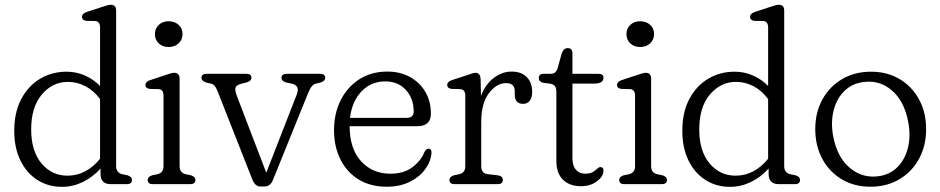

<svg xmlns="http://www.w3.org/2000/svg" viewBox="-20 -750 3829 782"><path d="M38 -216.5Q38 -293 66.8 -347Q95.5 -401 143.8 -429.5Q192 -458 251 -458Q290.5 -458 325.8 -442.5Q361 -427 387.5 -400V-638Q387.5 -662.5 368 -664.5L331 -665Q314 -668 314 -681.5Q314 -695 334 -701.5L395 -721.5Q407 -725.5 415.8 -728Q424.5 -730.5 431 -730.5Q453 -730.5 453 -707V-73Q453 -46.5 477.5 -40.5L499.5 -36Q517.5 -30 517.5 -17Q517.5 0 496 0H431Q389.5 0 389.5 -42V-63.5Q357.5 -28 317 -8.5Q276.5 11 232.5 11Q175.5 11 131.5 -17.5Q87.5 -46 62.8 -97.2Q38 -148.5 38 -216.5ZM107 -222.5Q107 -134.5 149 -84.5Q191 -34.5 255 -34.5Q294.5 -34.5 328 -52.8Q361.5 -71 387.5 -103.5V-346.5Q362 -381 328 -398.8Q294 -416.5 256.5 -416.5Q194 -416.5 150.5 -365.2Q107 -314 107 -222.5Z M666.5 -558.5Q642.5 -558.5 626.8 -573.2Q611 -588 611 -611Q611 -634 626.8 -648.8Q642.5 -663.5 666.5 -663.5Q691.5 -663.5 707.5 -648.8Q723.5 -634 723.5 -611.5Q723.5 -588.5 707.5 -573.5Q691.5 -558.5 666.5 -558.5ZM711.5 -429.5V-73Q711.5 -46.5 736 -40.5L758 -36Q776 -30 776 -17Q776 0 754.5 0H602.5Q581.5 0 581.5 -17Q581.5 -30 599.5 -36L621.5 -40.5Q646 -46.5 646 -73V-360.5Q646 -385 626.5 -387L589.5 -388Q572.5 -390.5 572.5 -404Q572.5 -417.5 592.5 -424L653 -444Q665.5 -448 674 -450.8Q682.5 -453.5 689.5 -453.5Q711.5 -453.5 711.5 -429.5Z M1058 9.5H1040Q1019 9.5 1007.5 -19.5L868.5 -372.5Q862.5 -388.5 856.5 -397.5Q850.5 -406.5 840.5 -409L819.5 -414Q800.5 -420.5 800.5 -432.5Q800.5 -449.5 822 -449.5H983.5Q1004 -449.5 1004 -432.5Q1004 -420 983.5 -414L963.5 -409Q941.5 -403.5 939 -392Q936.5 -380.5 944.5 -360L1064.5 -46.5L1189 -366Q1202.5 -401 1169.5 -409L1146 -414Q1126.5 -419.5 1126.5 -432.5Q1126.5 -449.5 1148.5 -449.5H1283.5Q1304.5 -449.5 1304.5 -432.5Q1304.5 -420.5 1286 -414L1265.5 -409Q1256.5 -406.5 1249.2 -397.5Q1242 -388.5 1233.5 -367.5L1091.5 -16.5Q1080.5 9.5 1058 9.5Z M1735 -287Q1735 -236 1679.5 -236H1404Q1404.5 -143 1451 -92.8Q1497.5 -42.5 1570 -42.5Q1625.5 -42.5 1660.5 -69.5Q1695.5 -96.5 1708.5 -130.5Q1716 -144.5 1725.5 -144.5Q1738.5 -144 1737.5 -127Q1734.5 -91.5 1711.2 -60Q1688 -28.5 1648 -9Q1608 10.5 1555.5 10.5Q1489 10.5 1441 -18.8Q1393 -48 1366.8 -100.2Q1340.5 -152.5 1340.5 -220Q1340.5 -288 1367.5 -341.8Q1394.5 -395.5 1443.2 -427Q1492 -458.5 1558 -458.5Q1609 -458.5 1649 -436.8Q1689 -415 1712 -376.5Q1735 -338 1735 -287ZM1549 -418.5Q1491.5 -418.5 1452.5 -377.8Q1413.5 -337 1405.5 -270H1636Q1665 -270 1665 -296Q1665 -348.5 1633.2 -383.5Q1601.5 -418.5 1549 -418.5Z M1937.5 -428 1939 -359.5Q1957.5 -407.5 1991.5 -433Q2025.5 -458.5 2064 -458.5Q2103 -458.5 2125.2 -436.2Q2147.5 -414 2147.5 -376Q2147.5 -352 2137.5 -339.5Q2127.5 -327 2111 -327Q2076.5 -327 2076.5 -365V-379Q2076.5 -411.5 2041 -411.5Q2003 -411.5 1971.5 -370.8Q1940 -330 1940 -251.5V-73Q1940 -43.5 1967 -40.5L2007.5 -36Q2028 -33 2028 -17Q2028 0 2006.5 0H1831.5Q1810.5 0 1810.5 -17Q1810.5 -30 1828.5 -36L1850.5 -40.5Q1875 -46 1875 -73V-360.5Q1875 -385 1855.5 -387L1818.5 -388Q1801.5 -390.5 1801.5 -404Q1801.5 -417.5 1821.5 -424L1882.5 -444Q1894 -448 1902.5 -450.8Q1911 -453.5 1916.5 -453.5Q1936 -453.5 1937.5 -428Z M2221.5 -409 2191.5 -413Q2174.5 -417 2174.5 -432.5Q2174.5 -449.5 2194 -449.5H2222Q2233.5 -449.5 2240.2 -454.5Q2247 -459.5 2251.5 -473.5L2268 -533Q2276 -554 2292.5 -554Q2311.5 -554 2311.5 -532.5V-449.5H2416Q2438 -449.5 2438 -433.5Q2438 -409.5 2399.5 -409.5H2311.5V-104Q2311.5 -75 2325.5 -58.8Q2339.5 -42.5 2364 -42.5Q2383 -42.5 2394.2 -49.2Q2405.5 -56 2412.2 -62.8Q2419 -69.5 2425.5 -69.5Q2440 -69 2437.5 -51Q2436 -29.5 2409.8 -10.5Q2383.5 8.5 2346 8.5Q2301 8.5 2273.5 -17.5Q2246 -43.5 2246 -95.5V-375Q2246 -390 2240.8 -398.2Q2235.5 -406.5 2221.5 -409Z M2587 -558.5Q2563 -558.5 2547.2 -573.2Q2531.5 -588 2531.5 -611Q2531.5 -634 2547.2 -648.8Q2563 -663.5 2587 -663.5Q2612 -663.5 2628 -648.8Q2644 -634 2644 -611.5Q2644 -588.5 2628 -573.5Q2612 -558.5 2587 -558.5ZM2632 -429.5V-73Q2632 -46.5 2656.5 -40.5L2678.5 -36Q2696.5 -30 2696.5 -17Q2696.5 0 2675 0H2523Q2502 0 2502 -17Q2502 -30 2520 -36L2542 -40.5Q2566.5 -46.5 2566.5 -73V-360.5Q2566.5 -385 2547 -387L2510 -388Q2493 -390.5 2493 -404Q2493 -417.5 2513 -424L2573.5 -444Q2586 -448 2594.5 -450.8Q2603 -453.5 2610 -453.5Q2632 -453.5 2632 -429.5Z M2759 -216.5Q2759 -293 2787.8 -347Q2816.5 -401 2864.8 -429.5Q2913 -458 2972 -458Q3011.5 -458 3046.8 -442.5Q3082 -427 3108.5 -400V-638Q3108.5 -662.5 3089 -664.5L3052 -665Q3035 -668 3035 -681.5Q3035 -695 3055 -701.5L3116 -721.5Q3128 -725.5 3136.8 -728Q3145.5 -730.5 3152 -730.5Q3174 -730.5 3174 -707V-73Q3174 -46.5 3198.5 -40.5L3220.5 -36Q3238.5 -30 3238.5 -17Q3238.5 0 3217 0H3152Q3110.5 0 3110.5 -42V-63.5Q3078.5 -28 3038 -8.5Q2997.5 11 2953.5 11Q2896.5 11 2852.5 -17.5Q2808.5 -46 2783.8 -97.2Q2759 -148.5 2759 -216.5ZM2828 -222.5Q2828 -134.5 2870 -84.5Q2912 -34.5 2976 -34.5Q3015.5 -34.5 3049 -52.8Q3082.5 -71 3108.5 -103.5V-346.5Q3083 -381 3049 -398.8Q3015 -416.5 2977.5 -416.5Q2915 -416.5 2871.5 -365.2Q2828 -314 2828 -222.5Z M3527.5 -458Q3593 -458 3643.8 -428Q3694.5 -398 3723.2 -345.2Q3752 -292.5 3752 -224Q3752 -156 3723 -103Q3694 -50 3643 -19.8Q3592 10.5 3525.5 10.5Q3459.5 10.5 3408.8 -19.5Q3358 -49.5 3329.2 -102.8Q3300.5 -156 3300.5 -224.5Q3300.5 -292 3329.5 -344.8Q3358.5 -397.5 3409.8 -427.8Q3461 -458 3527.5 -458ZM3566 -33.5Q3609.5 -41.5 3638.5 -72.8Q3667.5 -104 3678.5 -150.5Q3689.5 -197 3679.5 -251Q3663.5 -339.5 3610.5 -383.5Q3557.5 -427.5 3488 -414.5Q3444.5 -406.5 3415.2 -375.5Q3386 -344.5 3374.8 -298Q3363.5 -251.5 3373 -197.5Q3389.5 -108 3443.2 -64.5Q3497 -21 3566 -33.5Z"/></svg>

Font: Fraunces 72pt S100 Light
Style: Regular
Weight: 300
Version: Version 1.000; ttfautohint (v1.8.3)